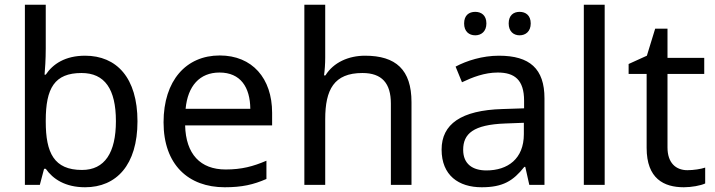

<svg xmlns="http://www.w3.org/2000/svg" viewBox="-20 -780 3017 810"><path d="M173 -575V-760H85V0H148L166 -68H173C203 -25 255 10 339 10C471 10 560 -84 560 -268C560 -452 472 -545 339 -545C255 -545 203 -510 173 -465H168C170 -487 173 -530 173 -575ZM324 -472C422 -472 469 -404 469 -269C469 -136 422 -63 326 -63C208 -63 173 -135 173 -267V-271C173 -408 210 -472 324 -472Z M907 -546C765 -546 670 -440 670 -264C670 -85 775 10 928 10C1001 10 1049 -1 1104 -25V-102C1048 -78 1000 -65 932 -65C825 -65 764 -130 761 -251H1128V-304C1128 -450 1044 -546 907 -546ZM906 -474C995 -474 1035 -412 1036 -321H763C772 -417 822 -474 906 -474Z M1352 -537V-760H1264V0H1352V-277C1352 -402 1389 -472 1509 -472C1591 -472 1629 -429 1629 -343V0H1716V-349C1716 -486 1650 -545 1520 -545C1451 -545 1387 -517 1353 -462H1347C1350 -483 1352 -511 1352 -537Z M1938 -681C1938 -647 1959 -631 1985 -631C2010 -631 2032 -647 2032 -681C2032 -716 2010 -730 1985 -730C1959 -730 1938 -716 1938 -681ZM2126 -681C2126 -647 2147 -631 2172 -631C2197 -631 2219 -647 2219 -681C2219 -716 2197 -730 2172 -730C2147 -730 2126 -716 2126 -681ZM2085 -545C2015 -545 1949 -524 1902 -499L1929 -433C1973 -454 2024 -474 2080 -474C2150 -474 2191 -444 2191 -355V-323L2100 -320C1925 -315 1843 -256 1843 -149C1843 -40 1915 10 2012 10C2102 10 2145 -17 2192 -76H2196L2213 0H2277V-365C2277 -490 2215 -545 2085 -545ZM2111 -259 2190 -262V-214C2190 -110 2122 -61 2032 -61C1974 -61 1934 -88 1934 -148C1934 -216 1977 -254 2111 -259Z M2531 0V-760H2443V0Z M2880 -62C2831 -62 2796 -93 2796 -158V-468H2951V-536H2796V-659H2744L2709 -545L2632 -510V-468H2708V-156C2708 -26 2781 10 2865 10C2897 10 2936 3 2955 -6V-73C2938 -67 2906 -62 2880 -62Z"/></svg>

Font: Noto Sans Gurmukhi UI
Style: Regular
Weight: 400
Designer: Jelle Bosma - Monotype Design Team
Foundry: Monotype Imaging Inc.
Version: Version 2.004